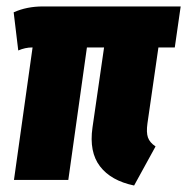

<svg xmlns="http://www.w3.org/2000/svg" viewBox="-20 -553 575 590"><path d="M466.8 -407.2 433.1 -173.8Q429.2 -146 434.6 -130.6Q439.9 -115.2 458 -103L392.1 17.1Q321.3 2.4 287.4 -41.7Q253.4 -85.9 264.2 -161.1L299.8 -407.2H247.1L189.9 0H22.9L80.1 -407.2H79.1Q57.6 -407.2 36.1 -397.9L22 -515.1Q62 -533.2 111.8 -533.2H535.2L517.1 -407.2Z"/></svg>

Font: Fira Sans Compressed ExtraBold
Style: Italic
Weight: 800
Width: 3
Italic angle: -8°
Designer: Carrois Corporate & Edenspiekermann AG
Foundry: Carrois Corporate GbR & Edenspiekermann AG
Version: Version 4.203;PS 004.203;hotconv 1.0.88;makeotf.lib2.5.64775